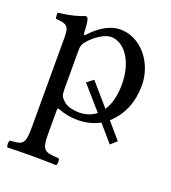

<svg xmlns="http://www.w3.org/2000/svg" viewBox="-126 -536 770 864"><g transform="rotate(20 259.5 -104.0)"><path d="M156 -368C155 -398 153 -424 148 -434C146 -439 144 -442 136 -442C108 -431 82 -422 13 -413C11 -407 13 -391 15 -385C69 -380 80 -375 80 -317V110C80 193 69 198 8 201C2 207 2 228 8 234C43 233 80 232 120 232C160 232 208 233 241 234C247 228 247 207 241 201C170 197 159 193 159 110V2C159 -11 163 -10 173 -6C198 4 228 10 260 10C299 10 335 2 367 -16L436 64L465 38L399 -39C402 -41 404 -43 407 -46C454 -92 481 -154 481 -235C481 -341 406 -439 304 -439C258 -439 207 -409 167 -364C161 -358 157 -358 156 -368ZM175 -331C201 -363 247 -393 276 -393C340 -393 395 -321 395 -208C395 -165 387 -116 363 -80L271 -186L240 -162L337 -51C316 -34 289 -24 254 -24C236 -24 201 -29 183 -45C163 -63 159 -69 159 -105V-287C159 -308 163 -317 175 -331Z"/></g></svg>

Font: Libertinus Serif
Style: Regular
Weight: 400
Designer: Philipp H. Poll, Khaled Hosny
Foundry: Caleb Maclennan
Version: Version 7.050;RELEASE